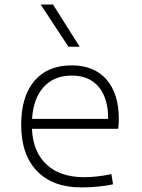

<svg xmlns="http://www.w3.org/2000/svg" viewBox="-20 -815 626 845"><path d="M338.4 9.8Q211.9 9.8 142.6 -62.5Q73.2 -134.8 73.2 -265.6Q73.2 -390.6 131.3 -459Q189.5 -527.3 295.4 -527.3Q394 -527.3 448.5 -465.3Q502.9 -403.3 502.9 -291Q502.9 -263.7 500 -248H120.6Q125 -147 184.8 -91.1Q244.6 -35.2 350.1 -35.2Q377.4 -35.2 409.7 -38.8Q441.9 -42.5 470.2 -48.8L477.5 -3.9Q449.7 2.4 412.8 6.1Q376 9.8 338.4 9.8ZM121.1 -292H456.1Q456.1 -382.8 414.3 -432.6Q372.6 -482.4 296.4 -482.4Q218.3 -482.4 172.6 -432.6Q127 -382.8 121.1 -292ZM281.2 -609.4 159.2 -794.9H213.4L330.6 -609.4Z"/></svg>

Font: Cascadia Code ExtraLight
Style: Regular
Weight: 200
Monospace: yes
Designer: Aaron Bell
Foundry: Saja Typeworks
Version: Version 2407.024; ttfautohint (v1.8.4)